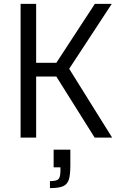

<svg xmlns="http://www.w3.org/2000/svg" viewBox="-20 -708 620 988"><path d="M86 0ZM467 0 270 -314H166V0H86V-688H166V-385H270L468 -688H555L336 -354L557 0ZM291 170V153H256V62H342V141Q342 191 334.5 215.5Q327 240 305 250Q283 260 237 260V224Q271 224 281 213.5Q291 203 291 170Z"/></svg>

Font: Assailand
Style: Regular
Weight: 400
Designer: Hector Gatti with collaboration of the Omnibus-Type team
Foundry: Omnibus-Type
Version: Version 0.072;October 19, 2019;FontCreator 12.0.0.2547 64-bi